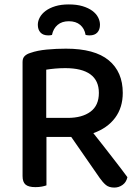

<svg xmlns="http://www.w3.org/2000/svg" viewBox="-20 -840 634 868"><path d="M190 -2Q182 1 169 3.5Q156 6 140 6Q109 6 95.5 -5.5Q82 -17 82 -44V-560Q82 -577 91.5 -586.5Q101 -596 118 -601Q149 -612 192 -616Q235 -620 278 -620Q408 -620 471.5 -567.5Q535 -515 535 -420Q535 -354 500.5 -307.5Q466 -261 402 -238Q426 -208 449 -178.5Q472 -149 492.5 -122.5Q513 -96 529.5 -74.5Q546 -53 556 -39Q551 -16 534 -4Q517 8 497 8Q473 8 459 -3.5Q445 -15 431 -35L302 -221H190ZM286 -307Q351 -307 389 -335Q427 -363 427 -420Q427 -476 388.5 -504Q350 -532 275 -532Q252 -532 229.5 -530Q207 -528 189 -525V-307ZM215 -682Q211 -681 207 -680.5Q203 -680 198 -680Q175 -680 163 -693Q151 -706 151 -728Q151 -745 160 -761.5Q169 -778 186.5 -791Q204 -804 230 -812Q256 -820 291 -820Q327 -820 353.5 -812Q380 -804 397.5 -791Q415 -778 423.5 -761.5Q432 -745 432 -728Q432 -706 420 -693Q408 -680 385 -680Q377 -680 367 -682Q362 -711 342.5 -727.5Q323 -744 291 -744Q260 -744 240.5 -727.5Q221 -711 215 -682Z"/></svg>

Font: Baloo 2 Latin Medium
Style: Regular
Weight: 500
Designer: Sarang Kulkarni and Ek Type
Foundry: Ek Type
Version: Version 1.001